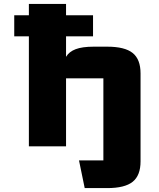

<svg xmlns="http://www.w3.org/2000/svg" viewBox="-20 -750 815 984"><path d="M128 0V-563.9H53V-671.9H128V-729.8H318.5V-671.9H456.8V-563.9H318.5V-458.8Q333.9 -485 367.7 -497.9Q401.4 -510.8 460.4 -510.8H529.3Q619.6 -510.8 660 -478.4Q700.3 -446 700.3 -373.7V77Q700.3 149.3 660 181.6Q619.6 214 529.3 214H414.1L384.9 72.1H509.8Q509.8 72.1 509.8 72.1Q509.8 72.1 509.8 72.1V-348.7Q509.8 -348.7 509.8 -348.7Q509.8 -348.7 509.8 -348.7H318.5V0Z"/></svg>

Font: Science Gothic
Style: Regular
Weight: 400
Designer: Thomas Phinney, Vassil Kateliev, Brandon Buerkle
Foundry: Font Detective LLC
Version: Version 1.018